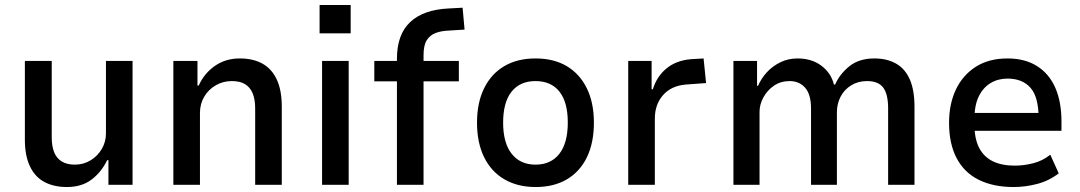

<svg xmlns="http://www.w3.org/2000/svg" viewBox="-20 -743 4343 772"><path d="M249 9Q197 9 159 -11Q121 -31 100.5 -74Q80 -117 80 -181V-498H188V-190Q188 -156 197.5 -131.5Q207 -107 228 -94Q249 -81 281 -81Q316 -81 344.5 -98.5Q373 -116 389.5 -144.5Q406 -173 406 -206V-498H513V0H416V-99H411Q387 -50 347.5 -20.5Q308 9 249 9Z M677 0V-498H774V-399H779Q801 -448 844 -478Q887 -508 944 -508Q998 -508 1035.5 -487Q1073 -466 1093 -423Q1113 -380 1113 -314V0H1006V-308Q1006 -343 996 -367.5Q986 -392 965.5 -404.5Q945 -417 912 -417Q877 -417 847.5 -400Q818 -383 801 -354Q784 -325 784 -289V0Z M1265 -609V-723H1390V-609ZM1275 0V-498H1382V0Z M1576 0V-416H1485V-498H1604L1576 -469V-506Q1576 -604 1629 -654Q1682 -704 1784 -709L1840 -712L1848 -624L1784 -620Q1755 -619 1732 -610.5Q1709 -602 1696 -581.5Q1683 -561 1683 -521V-486L1662 -498H1825V-416H1683V0Z M2134 9Q2061 9 2008 -22Q1955 -53 1926.5 -111Q1898 -169 1898 -250Q1898 -330 1926.5 -388Q1955 -446 2007.5 -477Q2060 -508 2133 -508Q2207 -508 2259 -477Q2311 -446 2339.5 -388Q2368 -330 2368 -250Q2368 -169 2340 -111Q2312 -53 2259.5 -22Q2207 9 2134 9ZM2133 -81Q2195 -81 2229 -124.5Q2263 -168 2263 -250Q2263 -332 2229.5 -374.5Q2196 -417 2133 -417Q2071 -417 2037 -374.5Q2003 -332 2003 -250Q2003 -168 2037.5 -124.5Q2072 -81 2133 -81Z M2506 0V-498H2600V-384H2605Q2621 -436 2660 -468Q2699 -500 2758 -505L2809 -508L2819 -409L2737 -403Q2679 -398 2646 -360.5Q2613 -323 2613 -266V0Z M2929 0V-498H3024V-398H3028Q3041 -428 3063.5 -452.5Q3086 -477 3117.5 -492.5Q3149 -508 3187 -508Q3244 -508 3283 -478.5Q3322 -449 3333 -403H3338Q3356 -445 3395 -476.5Q3434 -508 3496 -508Q3546 -508 3582.5 -487.5Q3619 -467 3638 -424Q3657 -381 3657 -314V0H3551V-307Q3551 -364 3531.5 -390.5Q3512 -417 3466 -417Q3430 -417 3402.5 -400Q3375 -383 3360 -354.5Q3345 -326 3345 -291V0H3241V-307Q3241 -363 3217.5 -390Q3194 -417 3155 -417Q3119 -417 3092 -398.5Q3065 -380 3049.5 -351.5Q3034 -323 3034 -293V0Z M4056 9Q3974 9 3915.5 -20Q3857 -49 3826.5 -107Q3796 -165 3796 -249Q3796 -325 3823.5 -383Q3851 -441 3903.5 -474.5Q3956 -508 4031 -508Q4101 -508 4149.5 -477.5Q4198 -447 4223 -390.5Q4248 -334 4248 -254V-217H3879V-289H4173L4156 -269Q4156 -353 4123.5 -390Q4091 -427 4031 -427Q3993 -427 3963 -409Q3933 -391 3915.5 -355.5Q3898 -320 3898 -263V-244Q3898 -185 3917 -148.5Q3936 -112 3972 -94.5Q4008 -77 4060 -77Q4096 -77 4134 -86.5Q4172 -96 4203 -121L4237 -46Q4198 -16 4150.5 -3.5Q4103 9 4056 9Z"/></svg>

Font: Nunito Sans 7pt SemiCondensed SemiBold
Style: Regular
Weight: 600
Width: 4
Designer: Vernon Adams
Foundry: Vernon Adams
Version: Version 3.101;gftools[0.9.27]